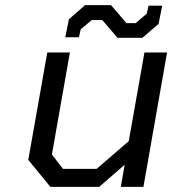

<svg xmlns="http://www.w3.org/2000/svg" viewBox="-20 -727 670 747"><path d="M437 -580 378 -649H337L294 -613L287 -582H234L248 -652L311 -707H412L472 -637H508L551 -674L558 -705H611L597 -634L534 -580ZM176 0 90 -105 164 -523H252L182 -126L225 -70H356L481 -178L542 -523H630L538 0H450L465 -86L366 0Z"/></svg>

Font: Tomorrow
Style: Italic
Weight: 400
Italic angle: -10°
Designer: Tony de Marco, Monica Rizzolli
Foundry: Just in Type
Version: Version 2.002